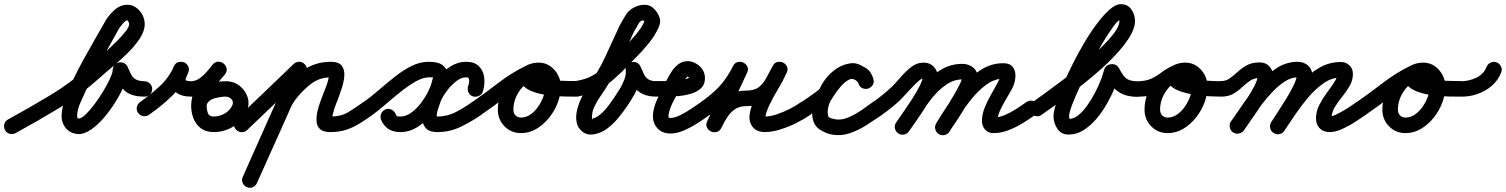

<svg xmlns="http://www.w3.org/2000/svg" viewBox="-56 -600 7263 926"><path d="M-32 27Q-39 13 -35 -2Q-31 -17 -17 -24Q87 -81 186 -140.5Q285 -200 374 -280Q383 -288 405.5 -307Q428 -326 455 -351Q482 -376 507.5 -401.5Q533 -427 550 -449Q567 -471 567 -484Q567 -489 563.5 -495.5Q560 -502 559 -502Q552 -502 543 -493Q534 -484 526 -473.5Q518 -463 515 -457Q515 -457 515 -457Q515 -457 515 -457Q475 -384 434.5 -312Q394 -240 359 -165Q347 -139 331.5 -104.5Q316 -70 316 -40Q316 -29 324 -28Q323 -28 322 -28Q336 -28 356 -47Q376 -66 398 -95Q420 -124 439.5 -156Q459 -188 472 -215.5Q485 -243 487 -257Q487 -257 487 -256Q487 -255 487 -255Q487 -258 487 -261Q487 -264 488 -266Q489 -281 498.5 -289Q508 -297 520 -299Q531 -301 542.5 -295.5Q554 -290 560 -277Q569 -255 577 -240Q585 -225 599 -217Q613 -209 641 -208Q656 -208 667 -197Q678 -186 678 -171Q678 -155 667 -144Q656 -133 641 -134Q575 -134 544 -164Q513 -194 490 -249Q485 -262 496 -270.5Q507 -279 522 -282Q537 -284 550.5 -279Q564 -274 562 -260Q562 -254 561 -249Q561 -249 561 -248Q561 -247 561 -247Q557 -221 541 -184Q525 -147 500 -107Q475 -67 445 -32Q415 3 383 25Q351 47 322 47Q318 47 314 46Q280 41 260.5 17Q241 -7 241 -40Q241 -74 256.5 -119.5Q272 -165 296.5 -215.5Q321 -266 349 -317Q377 -368 403.5 -413.5Q430 -459 449 -493Q449 -493 449 -493Q449 -493 449 -493Q464 -522 493.5 -549.5Q523 -577 559 -577Q582 -577 601 -563Q620 -549 631 -528Q642 -507 642 -484Q642 -450 617 -412.5Q592 -375 555.5 -340Q519 -305 483 -275Q447 -245 424 -224Q332 -141 229.5 -79Q127 -17 19 42Q5 49 -10 45Q-25 41 -32 27Z M662 -46Q650 -37 634.5 -40Q619 -43 610 -56Q601 -68 604 -83.5Q607 -99 620 -108Q668 -142 713 -183Q758 -224 783 -280Q790 -297 804.5 -300.5Q819 -304 832 -298Q845 -292 852 -278.5Q859 -265 851 -248Q839 -222 839 -215.5Q839 -209 866 -208Q866 -208 866 -208Q866 -208 866 -208Q866 -208 866 -208Q888 -209 907 -222.5Q926 -236 942 -255Q958 -274 971 -289Q983 -303 998 -302.5Q1013 -302 1023 -293Q1034 -284 1037 -269.5Q1040 -255 1028 -240Q1010 -219 990 -196Q970 -173 956 -147.5Q942 -122 941 -92Q941 -92 941 -92Q941 -93 941 -93Q941 -93 941 -93Q940 -74 946 -56Q952 -38 975 -38Q1002 -38 1027 -52Q1052 -66 1064 -91Q1072 -109 1060.5 -121.5Q1049 -134 1031 -134Q1031 -134 1031 -134Q1031 -134 1031 -134Q1031 -134 1031 -134Q1031 -134 1031 -134Q1010 -134 981 -126.5Q952 -119 941 -97Q941 -97 941 -97Q941 -97 941 -97Q934 -83 919.5 -77.5Q905 -72 891 -79Q877 -86 871.5 -100.5Q866 -115 873 -129Q894 -173 940 -191Q986 -209 1031 -208Q1031 -208 1031 -208Q1031 -208 1031 -208Q1031 -208 1031 -208Q1031 -208 1031 -208Q1070 -209 1099 -186.5Q1128 -164 1138.5 -130Q1149 -96 1132 -59Q1111 -14 1067.5 11.5Q1024 37 975 37Q937 37 912.5 18.5Q888 0 876.5 -30.5Q865 -61 866 -95Q866 -95 866 -95Q866 -95 866 -96Q866 -96 866 -96Q868 -135 884 -168Q900 -201 923 -230.5Q946 -260 970 -289Q982 -303 997 -302Q1012 -301 1023 -292Q1034 -283 1036.5 -268.5Q1039 -254 1027 -240Q1005 -215 982 -190.5Q959 -166 931 -150Q903 -134 866 -134Q866 -134 866 -134Q866 -134 866 -134Q866 -134 866 -134Q819 -134 794 -154Q769 -174 766.5 -207.5Q764 -241 783 -281Q791 -297 805.5 -300.5Q820 -304 833 -299Q845 -293 852 -279.5Q859 -266 851 -249Q822 -184 771 -135Q720 -86 662 -46Q662 -46 662 -46Q662 -46 662 -46Z M1136 27Q1125 38 1109.5 37.5Q1094 37 1083 26Q1072 15 1072.5 -0.5Q1073 -16 1084 -27Q1116 -58 1148.5 -88.5Q1181 -119 1213 -150Q1250 -186 1287 -221Q1324 -256 1361 -292Q1372 -302 1387.5 -302Q1403 -302 1414 -290Q1425 -279 1424.5 -263.5Q1424 -248 1413 -237Q1376 -202 1339 -166.5Q1302 -131 1265 -96Q1233 -65 1200.5 -34.5Q1168 -4 1136 27Q1136 27 1136 27Q1136 27 1136 27ZM1402 -299Q1416 -292 1422 -277.5Q1428 -263 1421 -249Q1362 -116 1302.5 17Q1243 150 1183 283Q1177 297 1162.5 303Q1148 309 1134 302Q1120 296 1114 281.5Q1108 267 1115 253Q1174 120 1233.5 -13.5Q1293 -147 1353 -280Q1359 -294 1373.5 -299.5Q1388 -305 1402 -299ZM1338 -64Q1332 -49 1318 -42.5Q1304 -36 1290 -42Q1275 -48 1268.5 -62Q1262 -76 1268 -90Q1286 -138 1320 -179Q1354 -220 1393 -251Q1456 -302 1539 -302Q1579 -302 1593 -282Q1607 -262 1604.5 -232.5Q1602 -203 1592 -173Q1582 -143 1574 -122Q1564 -98 1556.5 -75.5Q1549 -53 1545 -28Q1544 -26 1543 -29.5Q1542 -33 1541 -34Q1539 -36 1536.5 -37Q1534 -38 1537 -38Q1589 -38 1623.5 -59Q1658 -80 1697 -108Q1710 -117 1725.5 -114Q1741 -111 1750 -99Q1759 -86 1756 -70.5Q1753 -55 1741 -46Q1708 -23 1677.5 -4Q1647 15 1613.5 26Q1580 37 1537 37Q1504 37 1488.5 23.5Q1473 10 1471 -12.5Q1469 -35 1474.5 -60.5Q1480 -86 1489 -110Q1498 -134 1504 -150Q1510 -165 1516 -180.5Q1522 -196 1526 -211Q1529 -222 1530 -229Q1531 -233 1531 -236Q1531 -236 1531 -237Q1533 -237 1533 -234.5Q1533 -232 1535 -231Q1536 -229 1539 -228Q1542 -227 1539 -227Q1483 -227 1441 -193Q1409 -168 1381 -135Q1353 -102 1338 -64Q1338 -64 1338 -64Q1338 -64 1338 -64Z M1740 -46Q1728 -37 1712.5 -40Q1697 -43 1688 -56Q1679 -68 1682 -83.5Q1685 -99 1698 -108Q1732 -132 1769.5 -164.5Q1807 -197 1846.5 -228.5Q1886 -260 1927.5 -281Q1969 -302 2012 -302Q2058 -302 2079 -285.5Q2100 -269 2103 -242.5Q2106 -216 2097.5 -184.5Q2089 -153 2075 -124Q2059 -88 2028.5 -50.5Q1998 -13 1958.5 12Q1919 37 1875 37Q1807 37 1782 -22Q1782 -22 1782 -22Q1782 -22 1782 -22Q1776 -37 1782 -51Q1788 -65 1802 -72Q1816 -78 1830.5 -72Q1845 -66 1851 -52Q1856 -41 1859 -39.5Q1862 -38 1875 -38Q1903 -38 1929.5 -58Q1956 -78 1976.5 -106Q1997 -134 2008 -156Q2014 -169 2019.5 -182.5Q2025 -196 2028 -210Q2033 -227 2032.5 -227Q2032 -227 2013 -227Q1983 -227 1947 -206Q1911 -185 1873.5 -155Q1836 -125 1801.5 -95Q1767 -65 1740 -46Q1740 -46 1740 -46Q1740 -46 1740 -46ZM2225 -135Q2210 -140 2203.5 -154Q2197 -168 2201 -183Q2204 -190 2206 -200.5Q2208 -211 2206 -219Q2204 -227 2192 -227Q2168 -227 2144.5 -208.5Q2121 -190 2102.5 -166Q2084 -142 2075 -123Q2072 -118 2067 -104.5Q2062 -91 2057 -75.5Q2052 -60 2050.5 -49Q2049 -38 2053 -38Q2101 -38 2142.5 -59.5Q2184 -81 2221 -108Q2234 -117 2249.5 -114Q2265 -111 2274 -99Q2283 -86 2280 -70.5Q2277 -55 2265 -46Q2217 -13 2165 12Q2113 37 2053 37Q2012 37 1995.5 15.5Q1979 -6 1979 -38Q1979 -70 1988 -102.5Q1997 -135 2008 -157Q2025 -190 2053 -223.5Q2081 -257 2116.5 -279.5Q2152 -302 2192 -302Q2233 -302 2254.5 -280Q2276 -258 2279.5 -225Q2283 -192 2273 -159Q2268 -144 2254 -137.5Q2240 -131 2225 -135Z M2212 -56Q2203 -68 2206 -83.5Q2209 -99 2222 -108Q2285 -152 2348 -200.5Q2411 -249 2481 -283Q2498 -291 2511 -284.5Q2524 -278 2531 -265Q2537 -252 2533.5 -237.5Q2530 -223 2513 -215Q2472 -197 2446 -156.5Q2420 -116 2420 -71Q2420 -54 2430 -43.5Q2440 -33 2457 -33Q2481 -33 2502.5 -48Q2524 -63 2540 -86.5Q2556 -110 2565 -135.5Q2574 -161 2574 -183Q2574 -196 2565 -209.5Q2556 -223 2542 -223Q2535 -223 2529 -222Q2525 -221 2525 -221Q2526 -222 2527.5 -224.5Q2529 -227 2528 -226Q2528 -226 2528 -225Q2528 -225 2528 -225Q2528 -224 2528.5 -226.5Q2529 -229 2528 -230Q2527 -235 2527 -233.5Q2527 -232 2526 -235Q2526 -235 2527 -234Q2533 -230 2542 -227Q2550 -224 2558 -222Q2566 -220 2574 -219Q2611 -212 2649 -210.5Q2687 -209 2724 -209Q2740 -208 2751 -197Q2762 -186 2761 -171Q2761 -155 2750 -144Q2739 -133 2724 -134Q2705 -134 2669 -134.5Q2633 -135 2591.5 -140Q2550 -145 2515 -157.5Q2480 -170 2462.5 -192.5Q2445 -215 2458 -251Q2458 -251 2458 -251Q2458 -250 2458 -250Q2467 -278 2491.5 -288Q2516 -298 2542 -298Q2573 -298 2597 -281.5Q2621 -265 2635 -238.5Q2649 -212 2649 -183Q2649 -146 2634.5 -106.5Q2620 -67 2593.5 -33.5Q2567 0 2532 21Q2497 42 2457 42Q2409 42 2377 9Q2345 -24 2345 -71Q2345 -116 2362.5 -157.5Q2380 -199 2410.5 -232Q2441 -265 2482 -283Q2498 -291 2511.5 -284.5Q2525 -278 2531 -266Q2537 -253 2534 -238.5Q2531 -224 2514 -216Q2447 -183 2386.5 -135.5Q2326 -88 2264 -46Q2252 -37 2236.5 -40Q2221 -43 2212 -56Z M2719 -134Q2704 -132 2691.5 -141.5Q2679 -151 2678 -167Q2676 -182 2685.5 -194.5Q2695 -207 2711 -208Q2750 -213 2778.5 -224.5Q2807 -236 2832 -255.5Q2857 -275 2885 -304Q2910 -328 2943.5 -361Q2977 -394 3007.5 -429.5Q3038 -465 3052 -497Q3052 -499 3052 -499Q3052 -494 3050 -498Q3048 -502 3045 -505Q3044 -506 3048 -503Q3052 -500 3051 -500Q3043 -503 3036 -499Q3029 -495 3025 -488Q3019 -477 3013 -466.5Q3007 -456 3000 -445Q3000 -445 3001 -447Q3002 -448 3002 -448Q2966 -369 2928.5 -288.5Q2891 -208 2840 -136Q2825 -115 2812 -88.5Q2799 -62 2799 -35Q2798 -17 2800.5 -20.5Q2803 -24 2795 -26Q2795 -26 2795 -26Q2818 -30 2839.5 -48.5Q2861 -67 2878.5 -90.5Q2896 -114 2908 -132Q2919 -148 2932.5 -170Q2946 -192 2955 -216Q2964 -240 2962 -260Q2960 -276 2968.5 -286.5Q2977 -297 2990 -300Q3002 -303 3014.5 -298Q3027 -293 3033 -279Q3043 -257 3050.5 -241Q3058 -225 3072.5 -216.5Q3087 -208 3117 -208Q3117 -208 3117 -208Q3117 -208 3117 -208Q3132 -209 3143 -198Q3154 -187 3154 -171Q3155 -156 3144 -145Q3133 -134 3117 -134Q3072 -133 3044 -146.5Q3016 -160 2998 -186Q2980 -212 2965 -249Q2958 -264 2968 -274.5Q2978 -285 2993 -289Q3007 -293 3021 -288.5Q3035 -284 3036 -268Q3039 -237 3029.5 -205.5Q3020 -174 3003.5 -144.5Q2987 -115 2970 -90Q2951 -62 2926.5 -32Q2902 -2 2872.5 20Q2843 42 2807 48Q2776 53 2753 35Q2729 16 2724.5 -12.5Q2720 -41 2728 -72.5Q2736 -104 2750.5 -132.5Q2765 -161 2778 -180Q2827 -249 2863 -326Q2899 -403 2934 -480Q2934 -480 2935 -481Q2936 -483 2936 -483Q2942 -494 2948 -504.5Q2954 -515 2961 -526Q2973 -548 2999 -562.5Q3025 -577 3053 -577Q3081 -577 3101 -555Q3119 -535 3125.5 -514Q3132 -493 3120 -467Q3103 -428 3071.5 -389.5Q3040 -351 3004 -315.5Q2968 -280 2939 -250Q2904 -216 2872 -192Q2840 -168 2803.5 -153.5Q2767 -139 2719 -134Q2719 -134 2719 -134Q2719 -134 2719 -134Z M3107 -134Q3091 -134 3080 -144.5Q3069 -155 3069 -171Q3069 -187 3080 -198Q3091 -209 3107 -209Q3135 -209 3163 -209Q3191 -209 3219 -213Q3231 -214 3245.5 -217Q3260 -220 3270 -227Q3270 -227 3271 -227Q3269 -211 3269 -223Q3269 -225 3266 -227Q3263 -229 3262 -230Q3261 -230 3261 -230Q3261 -230 3261 -230Q3257 -230 3249.5 -219.5Q3242 -209 3235 -196.5Q3228 -184 3226 -179Q3212 -148 3193.5 -115Q3175 -82 3169 -49Q3169 -49 3169 -50Q3169 -50 3169 -50Q3168 -46 3168 -42Q3168 -35 3169.5 -33Q3171 -31 3178 -31Q3198 -31 3226.5 -45.5Q3255 -60 3281.5 -78Q3308 -96 3324 -107Q3337 -117 3352 -114Q3367 -111 3376 -99Q3386 -86 3383 -71Q3380 -56 3368 -47Q3344 -29 3311.5 -8Q3279 13 3244 28.5Q3209 44 3178 44Q3139 44 3116 20Q3093 -4 3093 -42Q3093 -52 3095 -62Q3095 -62 3095 -62Q3095 -63 3095 -63Q3102 -101 3122 -138Q3142 -175 3158 -211Q3168 -231 3182 -253Q3196 -275 3215.5 -290Q3235 -305 3261 -305Q3279 -305 3296 -296Q3318 -285 3331 -266Q3344 -247 3344 -223Q3344 -193 3326 -175.5Q3308 -158 3279.5 -149Q3251 -140 3218.5 -137Q3186 -134 3156 -134Q3126 -134 3107 -134Q3107 -134 3107 -134Q3107 -134 3107 -134Z M3367 -46Q3355 -37 3339.5 -40Q3324 -43 3315 -56Q3306 -68 3309 -83.5Q3312 -99 3325 -108Q3378 -145 3414 -184Q3450 -223 3480 -282Q3488 -298 3502.5 -301Q3517 -304 3529 -298Q3542 -292 3548.5 -278.5Q3555 -265 3547 -249Q3516 -182 3485 -116Q3454 -50 3423 16Q3415 33 3400.5 36Q3386 39 3373 33Q3361 27 3354 13.5Q3347 0 3356 -17Q3375 -56 3400 -89Q3425 -122 3459 -142.5Q3493 -163 3542 -163Q3582 -163 3603.5 -179.5Q3625 -196 3639.5 -223.5Q3654 -251 3671 -282Q3679 -298 3693.5 -301Q3708 -304 3721 -298Q3733 -292 3739.5 -279Q3746 -266 3738 -249Q3720 -209 3696.5 -170.5Q3673 -132 3654 -92Q3649 -80 3643.5 -67Q3638 -54 3636 -40Q3636 -39 3635.5 -37.5Q3635 -36 3635 -34Q3635 -29 3631 -33.5Q3627 -38 3632 -38Q3659 -38 3691.5 -49Q3724 -60 3755 -76Q3786 -92 3808 -108Q3808 -108 3808 -108Q3808 -108 3808 -108Q3821 -117 3836.5 -114Q3852 -111 3861 -99Q3870 -86 3867 -70.5Q3864 -55 3852 -46Q3823 -26 3785 -7Q3747 12 3707 24.5Q3667 37 3632 37Q3613 37 3597 30Q3581 23 3570 7Q3556 -15 3559 -43.5Q3562 -72 3575.5 -104Q3589 -136 3607 -168Q3625 -200 3642.5 -229Q3660 -258 3670 -280Q3677 -297 3692 -299.5Q3707 -302 3720 -296Q3732 -290 3739 -276.5Q3746 -263 3737 -247Q3713 -202 3690 -166Q3667 -130 3633 -109Q3599 -88 3542 -88Q3509 -88 3487.5 -72.5Q3466 -57 3450.5 -33Q3435 -9 3423 17Q3415 33 3400.5 36.5Q3386 40 3373 34Q3360 28 3353.5 14.5Q3347 1 3355 -16Q3386 -82 3417 -148Q3448 -214 3479 -280Q3487 -297 3501.5 -300Q3516 -303 3529 -297Q3542 -291 3548.5 -277.5Q3555 -264 3546 -247Q3512 -181 3470 -134.5Q3428 -88 3367 -46Q3367 -46 3367 -46Q3367 -46 3367 -46Z M3850 -46Q3837 -37 3822 -40.5Q3807 -44 3799 -57Q3790 -70 3793.5 -85Q3797 -100 3810 -108Q3820 -115 3840.5 -129Q3861 -143 3878.5 -156Q3896 -169 3898 -173Q3911 -204 3937 -233Q3963 -262 3996.5 -279.5Q4030 -297 4066 -293Q4066 -293 4069 -293Q4072 -292 4072 -292Q4104 -283 4125 -268.5Q4146 -254 4156 -220Q4161 -202 4153 -190Q4145 -178 4132 -173Q4119 -169 4105 -174Q4091 -179 4085 -196Q4083 -202 4080 -205Q4080 -205 4081 -204Q4081 -203 4081 -203Q4079 -206 4077 -208Q4075 -210 4072 -212Q4072 -212 4072 -212Q4071 -213 4071 -213Q4055 -225 4036 -214.5Q4017 -204 3999 -183Q3981 -162 3967.5 -141.5Q3954 -121 3948 -111Q3948 -111 3949 -112Q3949 -112 3949 -112Q3941 -97 3937.5 -78Q3934 -59 3938 -42Q3939 -34 3951.5 -30Q3964 -26 3970 -25Q3970 -25 3970 -25Q3970 -25 3970 -25Q4001 -19 4035 -33.5Q4069 -48 4100 -69.5Q4131 -91 4154 -108Q4167 -117 4182.5 -114Q4198 -111 4207 -99Q4216 -86 4213 -70.5Q4210 -55 4198 -46Q4164 -23 4124.5 2.5Q4085 28 4042.5 42.5Q4000 57 3956 49Q3957 49 3956 49Q3956 49 3956 49Q3925 43 3898 25Q3871 7 3864 -26Q3858 -56 3863.5 -88.5Q3869 -121 3883 -148Q3883 -148 3883 -148Q3884 -149 3884 -149Q3900 -176 3924 -208.5Q3948 -241 3979 -265Q4010 -289 4044.5 -294.5Q4079 -300 4115 -273Q4115 -273 4114 -274Q4114 -274 4114 -274Q4120 -270 4125 -265.5Q4130 -261 4135 -257Q4135 -257 4135 -256Q4136 -255 4136 -255Q4148 -241 4155 -222Q4161 -205 4153 -192.5Q4145 -180 4131 -176Q4117 -171 4103 -176Q4089 -181 4084 -198Q4080 -212 4071.5 -214.5Q4063 -217 4052 -220Q4052 -220 4055 -219Q4058 -219 4058 -219Q4040 -221 4021 -208Q4002 -195 3987.5 -176.5Q3973 -158 3966 -143Q3958 -125 3937 -106.5Q3916 -88 3891.5 -72.5Q3867 -57 3850 -46Q3850 -46 3850 -46Q3850 -46 3850 -46Z M4145 -56Q4136 -68 4139 -83.5Q4142 -99 4155 -108Q4203 -142 4245 -181Q4265 -201 4288.5 -228.5Q4312 -256 4339 -277Q4366 -298 4398 -298Q4430 -298 4449 -276.5Q4468 -255 4468 -224Q4468 -200 4452 -164.5Q4436 -129 4412.5 -91.5Q4389 -54 4365.5 -20.5Q4342 13 4328 33Q4328 33 4328 33Q4328 33 4328 33Q4319 46 4303.5 49Q4288 52 4276 43Q4263 34 4260 18.5Q4257 3 4266 -9Q4274 -21 4289 -42.5Q4304 -64 4322 -90.5Q4340 -117 4356 -143.5Q4372 -170 4382.5 -191.5Q4393 -213 4393 -224Q4393 -225 4392 -226.5Q4391 -228 4396 -224Q4397 -223 4398 -223Q4390 -223 4373.5 -208.5Q4357 -194 4338.5 -174Q4320 -154 4304 -137Q4288 -120 4282 -114Q4243 -78 4197 -46Q4185 -37 4169.5 -40Q4154 -43 4145 -56ZM4328 33Q4319 46 4303.5 49Q4288 52 4276 43Q4263 34 4260 18.5Q4257 3 4266 -9Q4295 -50 4327 -98.5Q4359 -147 4397.5 -191.5Q4436 -236 4482.5 -264Q4529 -292 4585 -292Q4615 -292 4637 -274.5Q4659 -257 4659 -225Q4659 -202 4643.5 -167Q4628 -132 4605 -93Q4582 -54 4559.5 -20Q4537 14 4523 34Q4523 34 4523 34Q4523 34 4523 34Q4515 47 4500 50.5Q4485 54 4472 45Q4459 37 4455.5 22Q4452 7 4461 -6Q4468 -17 4482.5 -40Q4497 -63 4514.5 -91.5Q4532 -120 4548 -147.5Q4564 -175 4574 -196Q4584 -217 4584 -225Q4584 -224 4585 -223Q4585 -222 4586 -220Q4590 -214 4588 -215.5Q4586 -217 4585 -217Q4543 -217 4505.5 -190.5Q4468 -164 4436 -123.5Q4404 -83 4377 -40.5Q4350 2 4328 33Q4328 33 4328 33Q4328 33 4328 33ZM4524 34Q4516 47 4501 51Q4486 55 4472 47Q4459 39 4455 24Q4451 9 4459 -5Q4483 -45 4515.5 -94Q4548 -143 4588 -188.5Q4628 -234 4675 -263.5Q4722 -293 4775 -295Q4814 -297 4829 -276.5Q4844 -256 4841 -226Q4838 -196 4824 -170Q4812 -148 4796 -121.5Q4780 -95 4767.5 -68Q4755 -41 4755 -16Q4755 -19 4752 -23Q4745 -32 4736 -32Q4735 -32 4735 -33Q4762 -33 4791 -45.5Q4820 -58 4847 -75.5Q4874 -93 4895 -108Q4895 -108 4895 -108Q4895 -108 4895 -108Q4908 -117 4923 -114Q4938 -111 4947 -98Q4956 -85 4953 -70Q4950 -55 4937 -46Q4909 -26 4875.5 -5.5Q4842 15 4806.5 28.5Q4771 42 4735 42Q4710 42 4695 25Q4680 8 4680 -16Q4680 -49 4693.5 -82Q4707 -115 4725 -146Q4743 -177 4758 -206Q4764 -217 4767 -226Q4768 -228 4767.5 -231.5Q4767 -235 4769 -233Q4771 -230 4775 -225Q4779 -220 4777 -220Q4738 -219 4700 -191Q4662 -163 4628.5 -121.5Q4595 -80 4568 -38Q4541 4 4524 34Q4524 34 4524 34Q4524 34 4524 34Z M4967 -46Q4955 -37 4939.5 -40Q4924 -43 4915 -56Q4906 -68 4909 -83.5Q4912 -99 4925 -108Q4945 -122 4983.5 -150Q5022 -178 5069.5 -214Q5117 -250 5164.5 -290Q5212 -330 5252.5 -369Q5293 -408 5318 -441.5Q5343 -475 5343 -499Q5343 -502 5341.5 -505.5Q5340 -509 5342 -507Q5344 -506 5346 -505Q5348 -505 5349 -505Q5338 -505 5316 -475.5Q5294 -446 5265.5 -399Q5237 -352 5208.5 -297Q5180 -242 5155.5 -189.5Q5131 -137 5115.5 -96.5Q5100 -56 5100 -40Q5100 -35 5101.5 -31.5Q5103 -28 5104 -24Q5104 -25 5100 -26Q5099 -26 5098 -26Q5122 -26 5145 -44.5Q5168 -63 5188.5 -92.5Q5209 -122 5226 -154.5Q5243 -187 5254 -216.5Q5265 -246 5269 -263Q5272 -275 5281 -282Q5290 -289 5301 -290Q5312 -292 5322.5 -288Q5333 -284 5339 -274Q5351 -252 5361 -237.5Q5371 -223 5387 -215.5Q5403 -208 5432 -208Q5448 -208 5459 -197.5Q5470 -187 5470 -171Q5470 -155 5459 -144Q5448 -133 5432 -133Q5389 -133 5361 -145Q5333 -157 5313 -179.5Q5293 -202 5273 -236Q5268 -247 5279 -254Q5290 -261 5305 -263Q5320 -266 5332.5 -262Q5345 -258 5343 -247Q5336 -216 5320.5 -177.5Q5305 -139 5282.5 -99.5Q5260 -60 5231.5 -26.5Q5203 7 5169.5 28Q5136 49 5098 49Q5062 49 5043.5 21Q5025 -7 5025 -40Q5025 -61 5037.5 -100.5Q5050 -140 5071 -190.5Q5092 -241 5119 -294.5Q5146 -348 5176.5 -399Q5207 -450 5238 -490.5Q5269 -531 5297.5 -555.5Q5326 -580 5349 -580Q5383 -580 5400.5 -554.5Q5418 -529 5418 -499Q5418 -464 5392.5 -422.5Q5367 -381 5325.5 -336.5Q5284 -292 5234 -249Q5184 -206 5133.5 -167Q5083 -128 5039 -97Q4995 -66 4967 -46Q4967 -46 4967 -46Q4967 -46 4967 -46Z M5432 -134Q5417 -133 5406 -144Q5395 -155 5395 -171Q5394 -186 5405 -197Q5416 -208 5432 -208Q5472 -209 5497.5 -221Q5523 -233 5545.5 -250.5Q5568 -268 5600 -283Q5617 -291 5630 -284.5Q5643 -278 5650 -265Q5656 -252 5652.5 -237.5Q5649 -223 5632 -215Q5591 -197 5565 -156.5Q5539 -116 5539 -71Q5539 -54 5549 -43.5Q5559 -33 5576 -33Q5600 -33 5621.5 -48Q5643 -63 5659 -86.5Q5675 -110 5684 -135.5Q5693 -161 5693 -183Q5693 -196 5684 -209.5Q5675 -223 5661 -223Q5654 -223 5648 -222Q5644 -221 5644 -221Q5645 -222 5646.5 -224.5Q5648 -227 5647 -226Q5647 -226 5647 -225Q5647 -225 5647 -225Q5646 -223 5646.5 -229Q5647 -235 5646 -237Q5646 -237 5645 -238Q5647 -237 5648.5 -236Q5650 -235 5652 -234Q5690 -215 5741 -212Q5792 -209 5833 -208Q5833 -208 5833 -208Q5833 -208 5833 -208Q5849 -208 5860 -197Q5871 -186 5870 -171Q5870 -155 5859 -144Q5848 -133 5833 -134Q5815 -134 5780 -135.5Q5745 -137 5705 -143Q5665 -149 5631.5 -161.5Q5598 -174 5581.5 -195.5Q5565 -217 5577 -251Q5577 -251 5577 -251Q5577 -250 5577 -250Q5586 -278 5610.5 -288Q5635 -298 5661 -298Q5692 -298 5716 -281.5Q5740 -265 5754 -238.5Q5768 -212 5768 -183Q5768 -146 5753.5 -106.5Q5739 -67 5712.5 -33.5Q5686 0 5651 21Q5616 42 5576 42Q5528 42 5496 9Q5464 -24 5464 -71Q5464 -116 5481.5 -157.5Q5499 -199 5529.5 -232Q5560 -265 5601 -283Q5617 -291 5630.5 -284.5Q5644 -278 5650 -266Q5656 -253 5653 -238.5Q5650 -224 5633 -216Q5603 -201 5583 -186.5Q5563 -172 5544 -160Q5525 -148 5499 -141Q5473 -134 5432 -134Q5432 -134 5432 -134Q5432 -134 5432 -134Z M5796 -171Q5796 -187 5806.5 -198Q5817 -209 5833 -209Q5857 -209 5875.5 -222.5Q5894 -236 5913 -253.5Q5932 -271 5957 -285Q5982 -299 6020 -299Q6049 -299 6066.5 -279.5Q6084 -260 6084 -232Q6084 -204 6068.5 -169Q6053 -134 6029.5 -97.5Q6006 -61 5982.5 -28Q5959 5 5943 29Q5934 41 5918.5 44Q5903 47 5890 38Q5878 29 5875 13.5Q5872 -2 5881 -15Q5893 -31 5914 -60Q5935 -89 5956.5 -122Q5978 -155 5993.5 -184.5Q6009 -214 6009 -232Q6009 -235 6011 -230.5Q6013 -226 6016 -225Q6019 -224 6020 -224Q5992 -224 5972 -210Q5952 -196 5933.5 -178.5Q5915 -161 5891.5 -147.5Q5868 -134 5833 -134Q5817 -134 5806.5 -144.5Q5796 -155 5796 -171ZM5891 38Q5878 29 5875 13.5Q5872 -2 5881 -14Q5908 -53 5941.5 -102Q5975 -151 6015 -196.5Q6055 -242 6102 -272Q6149 -302 6202 -302Q6232 -302 6252.5 -284Q6273 -266 6273 -235Q6273 -208 6258 -172.5Q6243 -137 6221 -100Q6199 -63 6176.5 -29Q6154 5 6139 29Q6139 29 6139 29Q6139 29 6139 29Q6130 42 6115 45.5Q6100 49 6087 41Q6074 32 6070.5 17Q6067 2 6075 -11Q6086 -28 6106 -58.5Q6126 -89 6147.5 -124Q6169 -159 6183.5 -189.5Q6198 -220 6198 -235Q6198 -235 6199 -234Q6199 -232 6201 -230Q6203 -227 6205 -227Q6207 -227 6202 -227Q6172 -227 6142 -208Q6112 -189 6083 -159Q6054 -129 6028 -94.5Q6002 -60 5980.5 -27.5Q5959 5 5943 28Q5934 41 5918.5 44Q5903 47 5891 38ZM6138 31Q6130 44 6114.5 47Q6099 50 6086 41Q6073 33 6070 17.5Q6067 2 6076 -11Q6104 -53 6138.5 -103Q6173 -153 6214.5 -198Q6256 -243 6305 -272Q6354 -301 6411 -301Q6435 -301 6452 -285Q6469 -269 6469 -244Q6469 -213 6453.5 -186Q6438 -159 6418 -134.5Q6398 -110 6382 -84Q6366 -58 6366 -29Q6366 -27 6361 -32.5Q6356 -38 6357 -38Q6367 -38 6384.5 -46Q6402 -54 6422 -65.5Q6442 -77 6459.5 -89Q6477 -101 6487 -108Q6487 -108 6487 -108Q6487 -108 6487 -108Q6500 -117 6515.5 -114Q6531 -111 6540 -99Q6549 -86 6546 -70.5Q6543 -55 6531 -46Q6510 -32 6479.5 -12Q6449 8 6416.5 22.5Q6384 37 6357 37Q6327 37 6309 19Q6291 1 6291 -29Q6291 -63 6307 -94Q6323 -125 6343 -152Q6363 -179 6378.5 -202.5Q6394 -226 6394 -244Q6395 -243 6395 -243Q6395 -232 6406 -227Q6407 -226 6409.5 -226Q6412 -226 6411 -226Q6367 -226 6327.5 -198.5Q6288 -171 6253 -129.5Q6218 -88 6189 -45Q6160 -2 6138 31Q6138 31 6138 31Q6138 31 6138 31Z M6478 -56Q6469 -68 6472 -83.5Q6475 -99 6488 -108Q6551 -152 6614 -200.5Q6677 -249 6747 -283Q6764 -291 6777 -284.5Q6790 -278 6797 -265Q6803 -252 6799.5 -237.5Q6796 -223 6779 -215Q6738 -197 6712 -156.5Q6686 -116 6686 -71Q6686 -54 6696 -43.5Q6706 -33 6723 -33Q6747 -33 6768.5 -48Q6790 -63 6806 -86.5Q6822 -110 6831 -135.5Q6840 -161 6840 -183Q6840 -196 6831 -209.5Q6822 -223 6808 -223Q6801 -223 6795 -222Q6791 -221 6791 -221Q6792 -222 6793.5 -224.5Q6795 -227 6794 -226Q6794 -226 6794 -225Q6794 -225 6794 -225Q6794 -224 6794.5 -226.5Q6795 -229 6794 -230Q6793 -235 6793 -233.5Q6793 -232 6792 -235Q6792 -235 6793 -234Q6799 -230 6808 -227Q6816 -224 6824 -222Q6832 -220 6840 -219Q6877 -212 6915 -210.5Q6953 -209 6990 -209Q7006 -208 7017 -197Q7028 -186 7027 -171Q7027 -155 7016 -144Q7005 -133 6990 -134Q6971 -134 6935 -134.5Q6899 -135 6857.5 -140Q6816 -145 6781 -157.5Q6746 -170 6728.5 -192.5Q6711 -215 6724 -251Q6724 -251 6724 -251Q6724 -250 6724 -250Q6733 -278 6757.5 -288Q6782 -298 6808 -298Q6839 -298 6863 -281.5Q6887 -265 6901 -238.5Q6915 -212 6915 -183Q6915 -146 6900.5 -106.5Q6886 -67 6859.5 -33.5Q6833 0 6798 21Q6763 42 6723 42Q6675 42 6643 9Q6611 -24 6611 -71Q6611 -116 6628.5 -157.5Q6646 -199 6676.5 -232Q6707 -265 6748 -283Q6764 -291 6777.5 -284.5Q6791 -278 6797 -266Q6803 -253 6800 -238.5Q6797 -224 6780 -216Q6713 -183 6652.5 -135.5Q6592 -88 6530 -46Q6518 -37 6502.5 -40Q6487 -43 6478 -56Z M6990 -134Q6974 -134 6963 -145Q6952 -156 6953 -171Q6953 -187 6964 -198Q6975 -209 6990 -208Q7027 -208 7063.5 -225Q7100 -242 7114 -278Q7120 -292 7134 -298.5Q7148 -305 7163 -299Q7177 -293 7183.5 -279Q7190 -265 7184 -250Q7169 -212 7138 -185.5Q7107 -159 7068 -146Q7029 -133 6990 -134Q6990 -134 6990 -134Q6990 -134 6990 -134Z"/></svg>

Font: FRB American Cursive Guidelines Arrows Extrabold
Style: Bold Italic
Weight: 800
Italic angle: -25°
Version: Version 2.0;Modular Font Editor K font №1